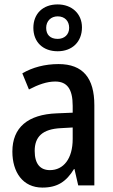

<svg xmlns="http://www.w3.org/2000/svg" viewBox="-20 -839 513 869"><path d="M241 -607C307 -607 351 -650 351 -715C351 -778 304 -819 241 -819C174 -819 131 -777 131 -713C131 -649 174 -607 241 -607ZM241 -663C207 -663 189 -682 189 -713C189 -744 211 -765 241 -765C273 -765 293 -744 293 -713C293 -682 271 -663 241 -663ZM245 -549C183 -549 127 -534 81 -507L111 -434C153 -456 192 -470 230 -470C283 -470 309 -437 309 -360V-329L237 -326C106 -321 36 -262 36 -153C36 -60 83 10 172 10C240 10 280 -17 315 -74H317L334 0H407V-363C407 -485 356 -549 245 -549ZM256 -259 309 -262V-210C309 -120 267 -69 206 -69C163 -69 137 -96 137 -156C137 -220 172 -255 256 -259Z"/></svg>

Font: Noto Sans Myanmar UI Condensed Medium
Style: Regular
Weight: 500
Width: 3
Designer: Monotype Design Team
Foundry: Monotype Imaging Inc.
Version: Version 2.103